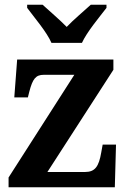

<svg xmlns="http://www.w3.org/2000/svg" viewBox="-20 -786 533 806"><path d="M196 -606H324C344 -651 398 -715 427 -753V-766H361C335 -742 287 -702 260 -673C232 -702 185 -742 159 -766H94V-753C122 -715 177 -651 196 -606ZM16 0H462L467 -179H411L405 -146C395 -87 379 -64 337 -64H179L456 -493V-536H52L40 -377H97L103 -401C117 -455 130 -472 164 -472H292L16 -41Z"/></svg>

Font: Noto Serif Bengali SemiCondensed
Style: Bold
Weight: 700
Width: 4
Designer: Juan Bruce, Universal Thirst, Indian Type Foundry and the Monotype Design Team.
Foundry: Monotype Imaging Inc.
Version: Version 2.003